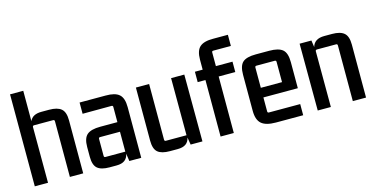

<svg xmlns="http://www.w3.org/2000/svg" viewBox="-82 -1270 3317 1697"><g transform="rotate(-15 1576.5 -421.5)"><path d="M362 -621Q438 -621 473 -591Q508 -561 508 -485V0H386V-509Q386 -523 373 -523H198Q185 -523 185 -509L186 0H65L64 -842H185V-564Q209 -621 292 -621Z M746 9Q671 9 636.5 -20.5Q602 -50 602 -126V-216Q602 -296 638.5 -327.5Q675 -359 760 -359H917V-498Q917 -511 904 -511L639 -510V-613H877Q963 -614 1001 -580.5Q1039 -547 1039 -464V0H930L920 -69Q912 -30 885.5 -10.5Q859 9 810 9ZM917 -89V-271H735Q722 -271 722 -258V-103Q722 -89 735 -89Z M1299 9Q1223 9 1188.5 -20.5Q1154 -50 1154 -126V-612H1275V-103Q1275 -89 1288 -89H1477L1476 -612H1597L1599 0H1491L1480 -67Q1472 -29 1445 -10Q1418 9 1370 9Z M1899 -750Q1886 -750 1886 -737V-612H2038V-517H1886V0H1765V-517H1694V-612H1765V-703Q1765 -786 1803 -819.5Q1841 -853 1926 -852H2060V-750Z M2270 7Q2179 7 2138.5 -28Q2098 -63 2098 -146V-475Q2098 -558 2133 -589.5Q2168 -621 2253 -621H2376Q2462 -621 2498.5 -589.5Q2535 -558 2535 -475V-236H2220V-108Q2220 -95 2233 -95H2519V7ZM2233 -523Q2220 -523 2220 -509V-324H2414V-509Q2414 -523 2401 -523Z M2951 -621Q3026 -621 3061 -591Q3096 -561 3096 -485V0H2975V-509Q2975 -523 2962 -523H2787Q2773 -523 2773 -509L2774 0H2654L2652 -612H2760L2769 -550Q2789 -621 2880 -621Z"/></g></svg>

Font: Kdam Thmor Pro
Style: Regular
Weight: 400
Designer: Sovichet Tep, Longdey Hak
Foundry: Anagata Design
Version: Version 1.003; ttfautohint (v1.8.4.7-5d5b)